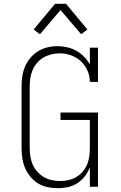

<svg xmlns="http://www.w3.org/2000/svg" viewBox="-20 -987 640 1015"><path d="M286 8Q259 8 232 2.5Q205 -3 182 -17Q159 -31 141 -52.5Q123 -74 112.5 -99Q102 -124 98 -151Q94 -178 94 -205V-530Q94 -557 98 -584Q102 -611 112.5 -635.5Q123 -660 140.5 -681Q158 -702 181 -716Q204 -730 230.5 -736.5Q257 -743 284 -743Q310 -743 335.5 -737Q361 -731 383.5 -718.5Q406 -706 424.5 -687Q443 -668 455 -646V-735H498V-554H455Q455 -585 442.5 -613.5Q430 -642 407.5 -663Q385 -684 355.5 -694.5Q326 -705 295 -705Q273 -705 251 -699.5Q229 -694 210 -683Q191 -672 176 -654.5Q161 -637 152.5 -617Q144 -597 140.5 -574.5Q137 -552 137 -530V-205Q137 -182 140.5 -159.5Q144 -137 153 -116.5Q162 -96 177.5 -79Q193 -62 212.5 -50.5Q232 -39 254.5 -34.5Q277 -30 299 -30Q321 -30 343 -35Q365 -40 384 -51.5Q403 -63 417.5 -80Q432 -97 440.5 -117.5Q449 -138 452 -160.5Q455 -183 455 -205V-353H300V-392H498V0H455V-103Q446 -78 429 -56Q412 -34 389.5 -19Q367 -4 340 2Q313 8 286 8ZM191 -806 158 -831 271 -967H329L442 -831L409 -806L300 -934Z"/></svg>

Font: Iosevka Etoile Extralight
Style: Regular
Weight: 200
Designer: Belleve Invis
Foundry: Belleve Invis
Version: Version 22.1.2; ttfautohint (v1.8.4)